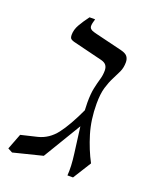

<svg xmlns="http://www.w3.org/2000/svg" viewBox="-140 -654 598 744"><g transform="rotate(20 159.0 -282.5)"><path d="M-3 10 -22 0 3 -65 70 -81Q114 -92 143.5 -130.5Q173 -169 206 -240Q205 -257 205 -272Q205 -308 210 -331.5Q215 -355 220.5 -373.5Q226 -392 226 -411Q226 -424 220 -432.5Q214 -441 199 -445L77 -475Q69 -477 63.5 -481Q58 -485 58 -498Q58 -519 70 -540Q82 -561 100 -585H123Q117 -566 117 -556Q117 -542 136 -537L147 -534L258 -507Q278 -502 285 -492.5Q292 -483 292 -469Q292 -447 284 -429.5Q276 -412 266 -393Q256 -374 248 -347.5Q240 -321 240 -280Q240 -214 257 -158Q274 -102 299 -55L252 20H229Q232 -17 225 -68.5Q218 -120 211 -176L117 -20Z"/></g></svg>

Font: Bona Nova
Style: Italic
Weight: 400
Italic angle: -4°
Designer: Mateusz Machalski
Foundry: Capitalics
Version: Version 4.001; ttfautohint (v1.8.3)